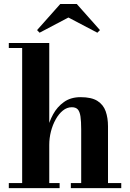

<svg xmlns="http://www.w3.org/2000/svg" viewBox="-20 -972 672 992"><path d="M25.5 0V-26H94.5V-724H25.5V-750H234.5V-26H288V0ZM346 0V-26H399.5V-303Q399.5 -345 395.8 -370.2Q392 -395.5 381.8 -406.8Q371.5 -418 351 -418Q326 -418 304.8 -400.8Q283.5 -383.5 267.8 -355.2Q252 -327 243.2 -292.8Q234.5 -258.5 234.5 -223.5L214.5 -223Q214.5 -258 224 -300.5Q233.5 -343 254.5 -381.5Q275.5 -420 310.5 -445Q345.5 -470 396.5 -470Q453 -470 483.5 -450.5Q514 -431 526 -397Q538 -363 538 -319.5V-26H606.5V0ZM184.5 -803 171.5 -816.5 291.5 -951.5H376.5L496.5 -816.5L483 -803L333.5 -881.5Z"/></svg>

Font: Bodoni Moda 9pt
Style: Bold
Weight: 700
Designer: Owen Earl
Foundry: indestructible type
Version: Version 2.005